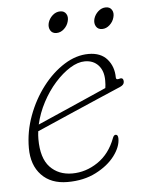

<svg xmlns="http://www.w3.org/2000/svg" viewBox="-48 -663 532 710"><g transform="rotate(-5 217.5 -308.5)"><path d="M375.5 -136Q375.5 -105.5 350.5 -72.2Q325.5 -39 280.2 -15.8Q235 7.5 174.5 7.5Q113 7.5 77.8 -29.5Q42.5 -66.5 42.5 -130Q42.5 -191 64 -249.2Q85.5 -307.5 121.5 -354.5Q157.5 -401.5 202 -429.5Q246.5 -457.5 292.5 -457.5Q338 -457.5 361.8 -429.8Q385.5 -402 385.5 -362Q385.5 -352.5 397.5 -356Q413.5 -361.5 413.5 -344Q413.5 -332.5 398.5 -326Q362 -310.5 314.8 -290Q267.5 -269.5 220.2 -249Q173 -228.5 135.8 -212.2Q98.5 -196 82.5 -189Q80.5 -174 80.5 -160Q80.5 -89 112 -55.8Q143.5 -22.5 194.5 -22.5Q245 -22.5 289.5 -52.5Q334 -82.5 355.5 -140Q359.5 -151 366.5 -151Q375.5 -151 375.5 -136ZM276.5 -431.5Q250.5 -431.5 221.5 -413.5Q192.5 -395.5 165 -364.8Q137.5 -334 116.8 -294.8Q96 -255.5 86.5 -213.5Q104.5 -221.5 135.5 -235Q166.5 -248.5 203.5 -264.8Q240.5 -281 277.2 -297.2Q314 -313.5 343.5 -326.5Q345.5 -337.5 345.5 -355Q345.5 -390 326.8 -410.8Q308 -431.5 276.5 -431.5ZM181.5 -545Q166 -545 159 -556.8Q152 -568.5 156 -584.5Q160.5 -600.5 173.2 -612Q186 -623.5 202 -623.5Q217 -623.5 224 -612Q231 -600.5 226.5 -584.5Q222.5 -568.5 209.8 -556.8Q197 -545 181.5 -545ZM351 -545Q335.5 -545 328.5 -556.8Q321.5 -568.5 325.5 -584.5Q330 -600.5 342.8 -612Q355.5 -623.5 371.5 -623.5Q386.5 -623.5 393.5 -612Q400.5 -600.5 396 -584.5Q392 -568.5 379.2 -556.8Q366.5 -545 351 -545Z"/></g></svg>

Font: Fraunces 9pt S100 Thin
Style: Italic
Weight: 100
Italic angle: -16°
Version: Version 1.000; ttfautohint (v1.8.3)